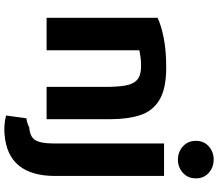

<svg xmlns="http://www.w3.org/2000/svg" viewBox="-80 -723 1006 886"><g transform="rotate(90 423.0 -280.0)"><path d="M62 8H212V-420Q222 -422 240 -425Q258 -428 285 -428Q327 -428 347.5 -410.5Q368 -393 374.5 -356.5Q381 -320 381 -261V8H530V-287Q530 -366 511.5 -423.5Q493 -481 441.5 -512.5Q390 -544 291 -544Q213 -544 155 -532.5Q97 -521 62 -504ZM600 202Q792 187 792 -32V-534H642V-23Q642 34 627 59.5Q612 85 568 88Q558 93 548 96.5Q538 100 526 101L513 195Q536 201 560 202.5Q584 204 600 202ZM803 -681Q803 -718 777.5 -740.5Q752 -763 716 -763Q681 -763 655.5 -740.5Q630 -718 630 -681Q630 -644 655.5 -621Q681 -598 717 -598Q752 -598 777.5 -621Q803 -644 803 -681Z"/></g></svg>

Font: Repo Bold
Style: Bold
Weight: 700
Designer: Stefan Peev
Foundry: Context Ltd
Version: Version 1.502